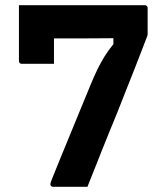

<svg xmlns="http://www.w3.org/2000/svg" viewBox="-20 -720 640 740"><path d="M53 -700Q67 -700 84.5 -697Q102 -694 120 -687Q138 -680 154 -670.5Q170 -661 179 -648Q188 -635 188 -619Q188 -614 188 -599Q188 -584 188 -564Q188 -544 188 -524.5Q188 -505 188 -491Q188 -477 188 -474Q185 -474 172.5 -474Q160 -474 143 -474Q126 -474 109 -474Q92 -474 79.5 -474Q67 -474 64 -474Q59 -474 56 -477Q53 -480 53 -485Q53 -489 53 -508.5Q53 -528 53 -555.5Q53 -583 53 -612.5Q53 -642 53 -665.5Q53 -689 53 -700ZM317 0Q314 0 301 0Q288 0 270 0Q252 0 233.5 0Q215 0 201.5 0Q188 0 185 0Q180 0 177 -3Q174 -6 174 -11Q174 -15 184.5 -40.5Q195 -66 214.5 -114.5Q234 -163 263 -232.5Q292 -302 329 -393Q343 -427 356 -453.5Q369 -480 383 -502.5Q397 -525 414 -546Q431 -567 452 -588L417 -533V-603L462 -573Q419 -573 379 -572.5Q339 -572 302.5 -572Q266 -572 233 -572H159Q145 -572 129.5 -579Q114 -586 100.5 -597.5Q87 -609 76 -625.5Q65 -642 59 -660.5Q53 -679 53 -700H538Q542 -700 544 -698.5Q546 -697 547.5 -695Q549 -693 549 -689V-586Q549 -584 541 -564Q533 -544 521 -512Q509 -480 493.5 -441.5Q478 -403 462.5 -363.5Q447 -324 434 -291Q419 -254 404.5 -219Q390 -184 376 -148.5Q362 -113 347.5 -76.5Q333 -40 317 0Z"/></svg>

Font: Recursive
Style: Bold
Weight: 700
Version: Version 1.085